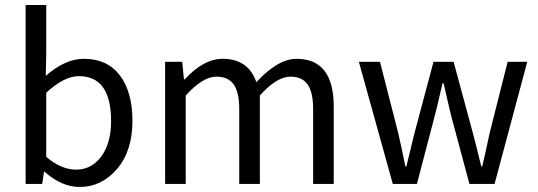

<svg xmlns="http://www.w3.org/2000/svg" viewBox="-20 -732 2142 764"><path d="M82 0V-712H164V-518L162 -430Q239 -498 314 -498Q407 -498 457 -432Q507 -366 507 -251Q507 -131 445.5 -59.5Q384 12 297 12Q226 12 158 -48H155L148 0ZM164 -108Q223 -57 283 -57Q344 -57 383 -109.5Q422 -162 422 -250Q422 -429 294 -429Q235 -429 164 -363Z M637 0V-486H705L712 -416H715Q790 -498 866 -498Q968 -498 1000 -405Q1086 -498 1160 -498Q1308 -498 1308 -308V0H1226V-297Q1226 -365 1204 -396Q1182 -427 1136 -427Q1081 -427 1014 -352V0H932V-297Q932 -365 910 -396Q888 -427 841 -427Q787 -427 719 -352V0Z M1408 -486H1492L1564 -205Q1576 -154 1593 -70H1597Q1601 -85 1607.5 -112.5Q1614 -140 1619.5 -162.5Q1625 -185 1630 -205L1705 -486H1785L1861 -205Q1877 -144 1895 -70H1899Q1905 -94 1929 -205L2000 -486H2078L1948 0H1848L1778 -261Q1771 -287 1760.5 -334Q1750 -381 1745 -401H1741Q1718 -300 1707 -260L1639 0H1543Z"/></svg>

Font: RibengUni
Style: Regular
Weight: 400
Designer: (1) Dr. Andrew Glass (Program Manager at Microsoft Corporation)
(2) Bivuti Chakma (Suz Moriz)
(3) Paul D. Hunt (Adobe Co
Foundry: Bivuti Chakma and Jyoti Chakma
Version: Version 1.2020